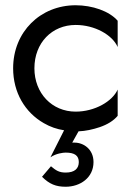

<svg xmlns="http://www.w3.org/2000/svg" viewBox="-20 -490 518 731"><path d="M111 -230C111 -327 178 -395 268 -395C341 -395 408 -357 428 -311V-411C396 -448 331 -470 268 -470C134 -470 30 -369 30 -230C30 -138 75 -62 147 -21C171 -7 197 2 224 6L172 109C193 94 221 91 230 91C265 91 280 103 280 127C280 151 265 167 230 167C205 167 193 159 174 143L140 183C168 211 193 221 230 221C285 221 336 187 336 127C336 78 298 53 264 53H255L279 10C306 9 333 3 360 -6C389 -16 412 -30 428 -49V-149C408 -104 341 -65 268 -65C178 -65 111 -135 111 -230Z"/></svg>

Font: Jost
Style: Regular
Weight: 400
Version: Version 3.710